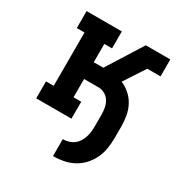

<svg xmlns="http://www.w3.org/2000/svg" viewBox="-171 -648 942 991"><g transform="rotate(30 300.0 -152.5)"><path d="M284 215V114Q300 114 316.5 109.5Q333 105 346.5 95.5Q360 86 369.5 71.5Q379 57 384.5 41Q390 25 392 8.5Q394 -8 394 -25V-95Q394 -115 390.5 -135Q387 -155 376.5 -172.5Q366 -190 348 -200Q330 -210 309 -210H224V-101H270V0H60V-101H106V-419H60V-520H270V-419H224V-310H281L413 -520H559V-419H480L399 -295Q427 -283 450.5 -262Q474 -241 488 -214Q502 -187 507.5 -156.5Q513 -126 513 -95V-25Q513 7 508 38Q503 69 489.5 97.5Q476 126 454.5 149.5Q433 173 405 188Q377 203 346 209Q315 215 284 215Z"/></g></svg>

Font: Iosevka HT Extended
Style: Bold
Weight: 700
Width: 7
Monospace: yes
Designer: Belleve Invis
Foundry: Belleve Invis
Version: Version 32.3.0; ttfautohint (v1.8.4)